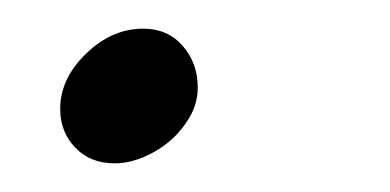

<svg xmlns="http://www.w3.org/2000/svg" viewBox="-20 -103 272 134"><path d="M22 -27Q22 -48 40 -65.5Q58 -83 80 -83Q97 -83 107.5 -71Q118 -59 118 -42Q118 -31 112.5 -21.5Q107 -12 99 -5Q91 2 80.5 6.5Q70 11 60 11Q43 11 32.5 0Q22 -11 22 -27Z"/></svg>

Font: Quattrocento Sans
Style: Italic
Weight: 400
Designer: Pablo Impallari
Foundry: Pablo Impallari, Igino Marini, Brenda Gallo
Version: Version 2.000